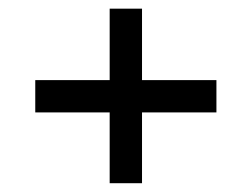

<svg xmlns="http://www.w3.org/2000/svg" viewBox="-20 -453 577 441"><path d="M306.2 -269H477.1V-194.8H306.2V-32.2H231.9V-194.8H61V-269H231.9V-433.1H306.2Z"/></svg>

Font: Linux Libertine G
Style: Semibold
Weight: 600
Designer: Philipp H. Poll
Foundry: Philipp H. Poll
Version: Version 5.1.1